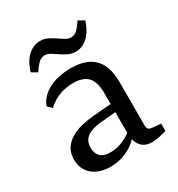

<svg xmlns="http://www.w3.org/2000/svg" viewBox="-145 -679 729 785"><g transform="rotate(-30 219.0 -287.0)"><path d="M180 -42.9Q206.2 -42.9 233.1 -52.9Q260 -62.9 278.9 -78.5V-175.6L209.5 -169.5Q165.5 -165.8 142 -149.5Q118.5 -133.1 118.5 -99.6Q118.5 -72.7 133.6 -57.8Q148.7 -42.9 180 -42.9ZM348 6.2Q321.8 6.2 305.1 -7.1Q288.4 -20.4 281.8 -45.8Q258.9 -21.1 224.7 -6.4Q190.5 8.4 151.6 8.4Q126.9 8.4 105.5 1.8Q84 -4.7 68.5 -17.3Q53.1 -29.8 44.2 -48.5Q35.3 -67.3 35.3 -91.3Q35.3 -122.9 49.8 -144.4Q64.4 -165.8 87.5 -178.9Q110.5 -192 139.1 -198.5Q167.6 -205.1 195.3 -207.3L278.9 -214.2V-263.3Q278.9 -319.3 256.5 -342.2Q234.2 -365.1 188.4 -365.1Q153.8 -365.1 123.1 -353.6Q92.4 -342.2 66.2 -317.8L47.6 -336.4Q54.5 -357.1 70.2 -373.3Q85.8 -389.5 107.1 -400.4Q128.4 -411.3 154.9 -416.9Q181.5 -422.5 210.2 -422.5Q282.5 -422.5 318.9 -386Q355.3 -349.5 355.3 -274.2V-68.4Q355.3 -56.7 360.5 -51.5Q365.8 -46.2 376 -45.1L417.8 -41.5V-6.9Q408.7 -3.6 387.1 1.3Q365.5 6.2 348 6.2ZM360 -561.8Q355.3 -545.5 346.7 -529.1Q338.2 -512.7 326.2 -499.6Q314.2 -486.5 298.4 -478.4Q282.5 -470.2 263.3 -470.2Q244 -470.2 228 -478.2Q212 -486.2 198 -495.8Q184 -505.5 170.9 -513.5Q157.8 -521.5 144.7 -521.5Q126.2 -521.5 111.8 -506Q97.5 -490.5 87.3 -474.2L60.4 -489.8Q65.1 -506.2 73.5 -522.7Q81.8 -539.3 94 -552.4Q106.2 -565.5 122 -573.6Q137.8 -581.8 157.1 -581.8Q176.4 -581.8 192.4 -573.8Q208.4 -565.8 222.4 -556.2Q236.4 -546.5 249.3 -538.5Q262.2 -530.5 275.6 -530.5Q294.2 -530.5 308.4 -546Q322.5 -561.5 332.7 -577.8Z"/></g></svg>

Font: Rasa
Style: Regular
Weight: 400
Version: Version 1.000;PS 1.000;hotconv 1.0.88;makeotf.lib2.5.647800;